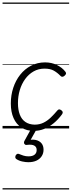

<svg xmlns="http://www.w3.org/2000/svg" viewBox="-20 -1009 563 1508"><path d="M246 19Q189 19 148.5 -7Q108 -33 86.5 -81.5Q65 -130 65 -196Q65 -261 84 -319Q103 -377 138.5 -422Q174 -467 224 -493Q274 -519 334 -519Q385 -519 427 -498.5Q469 -478 494 -445Q500 -437 498.5 -430Q497 -423 487 -414Q478 -406 469.5 -406Q461 -406 455 -413Q431 -438 403 -454Q375 -470 330 -470Q282 -470 243.5 -448Q205 -426 177.5 -388Q150 -350 135.5 -301.5Q121 -253 121 -199Q121 -147 135.5 -109Q150 -71 179.5 -51Q209 -31 252 -30Q290 -30 321 -45Q352 -60 379 -86Q406 -112 431 -142Q439 -151 447.5 -149.5Q456 -148 463 -142Q471 -136 472.5 -128.5Q474 -121 467 -111Q437 -70 401.5 -41Q366 -12 327 3.5Q288 19 246 19ZM202 265Q182 265 155.5 259.5Q129 254 108 240Q100 234 100 226Q100 218 104 210Q110 202 116 199.5Q122 197 131 201Q145 207 163.5 213Q182 219 204 219Q235 219 251.5 206Q268 193 268 169Q268 145 249 134.5Q230 124 192 129Q183 130 179 128Q175 126 171 121Q168 114 168.5 108Q169 102 174 94L228 -4H273L211 107L195 94Q233 84 261.5 90.5Q290 97 306 116.5Q322 136 322 167Q322 196 307 218.5Q292 241 265.5 253Q239 265 202 265ZM0 469H523V479H0ZM0 -20H523V0H0ZM0 -505H523V-500H0ZM0 -989H523V-979H0Z"/></svg>

Font: Playwrite DE VA Guides
Style: Regular
Weight: 400
Designer: Veronika Burian, José Scaglione
Foundry: TypeTogether
Version: Version 1.003